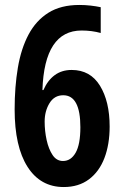

<svg xmlns="http://www.w3.org/2000/svg" viewBox="-20 -744 499 774"><path d="M39 -303Q39 -394 52 -471Q65 -548 95 -604.5Q125 -661 175 -692.5Q225 -724 300 -724Q323 -724 345 -721.5Q367 -719 386 -715V-611Q350 -621 309 -621Q159 -621 151 -381H155Q172 -420 200.5 -441Q229 -462 269 -462Q344 -462 383 -398.5Q422 -335 422 -234Q422 -162 401 -107Q380 -52 338.5 -21Q297 10 237 10Q143 10 91 -71.5Q39 -153 39 -303ZM234 -95Q266 -95 285 -128.5Q304 -162 304 -231Q304 -360 235 -360Q199 -360 179.5 -328Q160 -296 160 -254Q160 -216 168 -179.5Q176 -143 192 -119Q208 -95 234 -95Z"/></svg>

Font: Noto Sans Bengali ExtraCondensed SemiBold
Style: Regular
Weight: 600
Width: 2
Designer: Joana Ranito - Universal Thirst; Jelle Bosma - Monotype Design Team
Foundry: Universal Thirst ehf.
Version: Version 3.000; ttfautohint (v1.8.4.7-5d5b)